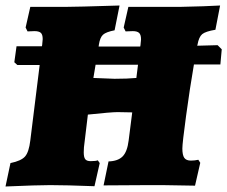

<svg xmlns="http://www.w3.org/2000/svg" viewBox="-37 -672 825 697"><path d="M667 -438Q652 -351 638.5 -251.5Q625 -152 625 -133Q625 -109 632 -99Q639 -89 656 -89Q670 -89 683 -92L690 -81L671 2L552 0H503L339 1L357 -86Q391 -87 408 -104Q425 -121 430 -162L443 -264L390 -265Q367 -265 282 -256L270 -156Q267 -137 267 -119Q267 -101 272.5 -94Q278 -87 292 -87Q311 -87 318 -90L325 -80L306 4Q202 0 145 0Q98 0 -17 5L1 -80Q40 -88 54 -104Q68 -120 73 -162L107 -436H26L15 -446L23 -504H115L116 -508Q118 -526 118 -530Q118 -547 111 -553Q104 -559 88 -559L63 -558L56 -572L73 -647H199Q237 -647 397 -652L379 -562Q348 -556 337 -546Q326 -536 322 -510L321 -503H422H472L473 -508Q475 -524 475 -529Q475 -546 468 -552.5Q461 -559 445 -559L419 -558L412 -572L429 -647H615Q712 -649 762 -652L745 -564Q709 -558 697 -548Q685 -538 680 -510L679 -506L753 -508L768 -493L763 -438ZM464 -437H396H310L302 -389L379 -386Q426 -386 458 -389Z"/></svg>

Font: Alegreya Black
Style: Italic
Weight: 900
Italic angle: -7°
Designer: Juan Pablo del Peral
Foundry: Huerta Tipografica
Version: Version 2.007; ttfautohint (v1.6)